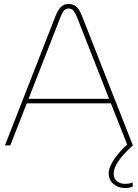

<svg xmlns="http://www.w3.org/2000/svg" viewBox="-20 -733 695 968"><path d="M610 215Q576 215 552 194.5Q528 174 528 141Q528 110 556.5 68.5Q585 27 631 -13L650 0Q599 46 576 80.5Q553 115 553 142Q553 168 570 181Q587 194 611 194Q620 194 629.5 192.5Q639 191 649 187V208Q639 212 629.5 213.5Q620 215 610 215ZM5 0 259 -650Q273 -685 288 -699Q303 -713 326 -713Q350 -713 365.5 -699Q381 -685 394 -651L650 0H623L539 -212H115L32 0ZM124 -235H530L370 -642Q361 -664 352 -677Q343 -690 326 -690Q309 -690 300.5 -677.5Q292 -665 283 -642Z"/></svg>

Font: MuseoModerno Thin Thin
Style: Regular
Weight: 250
Version: Version 1.003